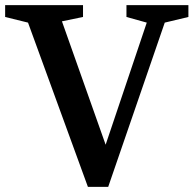

<svg xmlns="http://www.w3.org/2000/svg" viewBox="-27 -720 753 747"><path d="M-7 -654V-700H296V-654L214 -637L384 -157L544 -632L465 -654V-700H706V-654L614 -632L394 7H315L82 -632Z"/></svg>

Font: Volkhov
Style: Regular
Weight: 400
Designer: Cyreal (www.cyreal.org)
Foundry: Cyreal (www.cyreal.org)
Version: Version 1.010